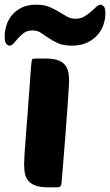

<svg xmlns="http://www.w3.org/2000/svg" viewBox="-61 -800 470 820"><path d="M144 0Q113 0 93.5 -6.5Q74 -13 62.5 -25Q51 -37 46.5 -54.5Q42 -72 42 -95Q42 -110 43.5 -137.5Q45 -165 49 -213.5Q53 -262 58.5 -336.5Q64 -411 72 -521Q74 -543 76.5 -546.5Q79 -550 93 -550H132Q163 -550 182.5 -544Q202 -538 213.5 -526Q225 -514 229.5 -497Q234 -480 234 -459Q234 -444 232 -414Q230 -384 226.5 -332.5Q223 -281 217 -204.5Q211 -128 202 -20Q201 -8 197 -4Q193 0 180 0ZM262 -720Q283 -720 299 -729.5Q315 -739 327.5 -750Q340 -761 350 -770.5Q360 -780 369 -780Q374 -780 381.5 -773.5Q389 -767 389 -741Q389 -718 380.5 -693.5Q372 -669 354.5 -649.5Q337 -630 310 -617.5Q283 -605 246 -605Q211 -605 188 -615Q165 -625 147 -637.5Q129 -650 113.5 -660Q98 -670 77 -670Q56 -670 42 -660Q28 -650 17 -637.5Q6 -625 -2.5 -615Q-11 -605 -21 -605Q-26 -605 -33.5 -612Q-41 -619 -41 -645Q-41 -667 -34 -690.5Q-27 -714 -11 -734Q5 -754 30.5 -767Q56 -780 94 -780Q127 -780 149.5 -770.5Q172 -761 190 -750Q208 -739 224.5 -729.5Q241 -720 262 -720Z"/></svg>

Font: Poetsen One
Style: Regular
Weight: 400
Designer: Pablo Impallari, Rodrigo Fuenzalida
Foundry: Pablo Impallari, Rodrigo Fuenzalida
Version: Version 1.001; ttfautohint (v0.93) -l 8 -r 50 -G 200 -x 14 -